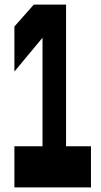

<svg xmlns="http://www.w3.org/2000/svg" viewBox="-20 -820 440 840"><path d="M128 -800 43 -704V-507L166 -655V-180H43V0H378V-180H269V-800Z"/></svg>

Font: Yard Headline
Style: Regular
Weight: 400
Monospace: yes
Designer: Roman Shamin
Foundry: Evil Martians
Version: Version 1.000